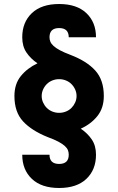

<svg xmlns="http://www.w3.org/2000/svg" viewBox="-20 -829 590 958"><path d="M275 109Q187 109 139 63.5Q91 18 91 -57H227Q227 -34 239 -22.5Q251 -11 275 -11Q299 -11 311 -22.5Q323 -34 323 -57Q323 -69 319 -79.5Q315 -90 303.5 -100.5Q292 -111 271.5 -122Q251 -133 218 -145Q138 -177 95 -223.5Q52 -270 52 -350Q52 -410 84 -449.5Q116 -489 167 -513Q133 -536 112 -567Q91 -598 91 -643Q91 -718 139 -763.5Q187 -809 275 -809Q363 -809 411 -763.5Q459 -718 459 -643H323Q323 -666 311 -677.5Q299 -689 275 -689Q251 -689 239 -677.5Q227 -666 227 -643Q227 -631 231.5 -620.5Q236 -610 247.5 -599.5Q259 -589 279.5 -578Q300 -567 332 -555Q413 -524 455.5 -477Q498 -430 498 -350Q498 -290 466 -250Q434 -210 383 -187Q417 -164 438 -133Q459 -102 459 -57Q459 18 411 63.5Q363 109 275 109ZM275 -266Q293 -266 309 -272.5Q325 -279 336.5 -290.5Q348 -302 355 -317.5Q362 -333 362 -350Q362 -367 355 -382.5Q348 -398 336.5 -409.5Q325 -421 309 -427.5Q293 -434 275 -434Q257 -434 241 -427.5Q225 -421 213.5 -409.5Q202 -398 195 -382.5Q188 -367 188 -350Q188 -333 195 -317.5Q202 -302 213.5 -290.5Q225 -279 241 -272.5Q257 -266 275 -266Z"/></svg>

Font: Golos UI VF
Style: Regular
Weight: 400
Designer: A.Korolkova, Vitaly Kuzmin
Foundry: ParaType Ltd
Version: Version 2.000